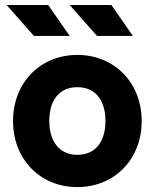

<svg xmlns="http://www.w3.org/2000/svg" viewBox="-20 -743 625 776"><path d="M117.2 -597.7H261.7L174.8 -722.7H6.8ZM372.1 -597.7H517.1L430.2 -722.7H261.7ZM32.7 -253.9C32.7 -99.1 142.6 13.2 292.5 13.2C442.4 13.2 552.7 -99.1 552.7 -253.9C552.7 -408.7 442.4 -521 292.5 -521C142.6 -521 32.7 -408.7 32.7 -253.9ZM179.2 -253.9C179.2 -334.5 216.8 -390.6 292.5 -390.6C368.2 -390.6 406.2 -334.5 406.2 -253.9C406.2 -173.3 368.2 -117.2 292.5 -117.2C216.8 -117.2 179.2 -175.8 179.2 -253.9Z"/></svg>

Font: Giphurs ExtraBold
Style: Regular
Weight: 800
Version: Version 1.000